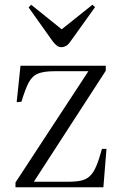

<svg xmlns="http://www.w3.org/2000/svg" viewBox="-20 -786 508 806"><path d="M45 0V-20L351 -487H208Q164 -487 139.5 -477Q115 -467 100.5 -439.5Q86 -412 70 -359L50 -357L66 -510H424V-489L122 -23H265Q299 -23 321 -28Q343 -33 358 -47.5Q373 -62 384.5 -89.5Q396 -117 408 -161H427L414 0ZM238 -588Q232 -588 226.5 -590Q221 -592 215 -597.5Q209 -603 201 -613L100 -755L111 -766L239 -663L368 -766L379 -756L273 -608Q266 -598 257 -593Q248 -588 238 -588Z"/></svg>

Font: Literata 60pt Light
Style: Regular
Weight: 300
Designer: Latin by Veronika Burian and Jose Scaglione. Greek by Irene Vlachou. Cyrillic by Vera Evstafieva.
Foundry: TypeTogether
Version: Version 3.103;gftools[0.9.29]